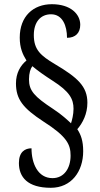

<svg xmlns="http://www.w3.org/2000/svg" viewBox="-20 -780 475 914"><path d="M222 114C320 114 376 36 376 -60C376 -110 365 -139 348 -165C374 -195 396 -238 396 -291C396 -369 349 -411 241 -475C174 -515 141 -543 141 -613C141 -675 173 -712 223 -712C278 -712 299 -657 299 -600C340 -600 362 -624 362 -662C362 -713 316 -760 227 -760C138 -760 74 -702 74 -601C74 -552 88 -521 106 -492C77 -468 56 -432 56 -383C56 -307 90 -265 186 -202C299 -130 316 -92 316 -39C316 21 285 68 230 68C160 68 130 -2 130 -74C99 -74 70 -57 70 -4C70 63 111 114 222 114ZM318 -193C303 -207 275 -234 232 -262C144 -320 118 -348 118 -402C118 -432 125 -453 134 -465C161 -442 193 -420 230 -396C312 -344 330 -308 330 -262C330 -235 323 -208 318 -193Z"/></svg>

Font: Noto Serif Khmer ExtraCondensed Medium
Style: Regular
Weight: 500
Width: 2
Designer: Danh Hong and the Monotype Design Team
Foundry: Monotype Imaging Inc.
Version: Version 2.004